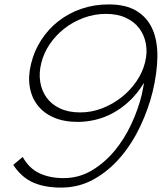

<svg xmlns="http://www.w3.org/2000/svg" viewBox="-20 -840 734 871"><path d="M672 -422Q653 -345 616.5 -267.5Q580 -190 527.5 -128Q475 -66 407 -27.5Q339 11 257 11Q182 11 129.5 -12.5Q77 -36 40 -92L83 -128Q112 -76 159 -54Q206 -32 268 -32Q338 -32 396 -66.5Q454 -101 499 -155Q544 -209 575.5 -276.5Q607 -344 623 -410Q625 -421 628 -435Q631 -449 633 -461H631Q602 -414 566.5 -381Q531 -348 492 -327Q453 -306 412.5 -296.5Q372 -287 333 -287Q270 -287 224 -307Q178 -327 150.5 -362.5Q123 -398 115 -446Q107 -494 121 -551Q135 -609 167 -658.5Q199 -708 245 -744Q291 -780 349 -800Q407 -820 473 -820Q551 -820 599.5 -790.5Q648 -761 671.5 -708Q695 -655 694 -582Q693 -509 672 -422ZM638 -557Q649 -600 642 -640Q635 -680 612.5 -710.5Q590 -741 551.5 -759Q513 -777 461 -777Q408 -777 359.5 -759Q311 -741 272 -710.5Q233 -680 205.5 -639.5Q178 -599 167 -553Q156 -509 162.5 -468.5Q169 -428 191.5 -397Q214 -366 252.5 -348Q291 -330 344 -330Q395 -330 443 -348.5Q491 -367 531 -398.5Q571 -430 599 -471Q627 -512 638 -557Z"/></svg>

Font: TypoPRO Sinkin Sans
Style: 200 X Light Italic
Weight: 200
Italic angle: -112°
Designer: Keith Bates
Foundry: K-Type
Version: Sinkin Sans (version 1.0)  by Keith Bates   •   © 2014   www